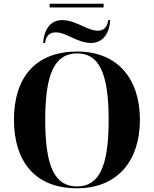

<svg xmlns="http://www.w3.org/2000/svg" viewBox="-20 -1002 827 1032"><path d="M247 -962H537V-982H247ZM212 -771H222C226 -795 235 -828 280 -828C338 -828 395 -771 470 -771C529 -771 569 -819 572 -894H562C557 -863 544 -837 506 -837C449 -837 388 -894 313 -894C252 -894 216 -843 212 -771ZM394 10C611 10 732 -137 732 -358C732 -580 611 -725 395 -725C166 -725 55 -580 55 -359C55 -137 166 10 394 10ZM394 0C274 0 223 -107 223 -358C223 -608 275 -715 395 -715C513 -715 564 -608 564 -358C564 -107 513 0 394 0Z"/></svg>

Font: Noto Serif Display
Style: Bold
Weight: 700
Designer: Monotype Design Team
Foundry: Monotype Imaging Inc.
Version: Version 2.009